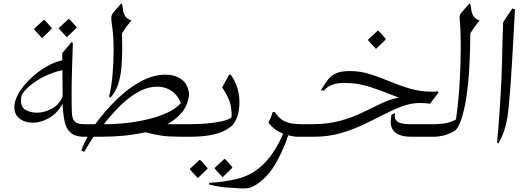

<svg xmlns="http://www.w3.org/2000/svg" viewBox="-20 -762 2960 1070"><path d="M386 -521Q383 -436 381 -363Q379 -290 379 -235Q379 -171 380.5 -135Q382 -99 396.5 -84.5Q411 -70 449 -70Q469 -70 479 -59.5Q489 -49 489 -36Q489 -23 479.5 -11.5Q470 0 448 0Q398 0 373 -23Q348 -46 339.5 -87.5Q331 -129 329 -184Q298 -129 252 -103.5Q206 -78 163 -78Q119 -78 89.5 -101Q60 -124 60 -164Q60 -202 85 -244Q110 -286 150 -324Q190 -362 236.5 -389.5Q283 -417 327 -426Q327 -436 327 -446Q327 -456 327 -466L379 -528ZM97 -200Q97 -163 124.5 -148.5Q152 -134 186 -134Q228 -134 270 -157Q312 -180 329 -226V-229Q329 -258 328.5 -294.5Q328 -331 328 -371Q288 -363 244.5 -344Q201 -325 163 -297Q125 -269 102 -236Q99 -226 98 -217Q97 -208 97 -200ZM351 -556Q350 -558 342 -566Q334 -574 324.5 -584.5Q315 -595 309 -602V-607L362 -656H365Q377 -645 386.5 -634Q396 -623 406 -611V-606L354 -556ZM213 -551Q212 -553 204 -561Q196 -569 186.5 -579.5Q177 -590 171 -597V-602L224 -651H227Q239 -640 248.5 -629Q258 -618 268 -606V-601L216 -551Z M712 -647Q693 -625 682 -609.5Q671 -594 660 -576Q660 -555 660.5 -533Q661 -511 661 -488Q661 -439 657 -389Q653 -339 639 -294.5Q625 -250 595 -217L588 -224Q602 -281 607.5 -349.5Q613 -418 613 -481Q613 -558 606.5 -603.5Q600 -649 600 -660Q600 -680 613.5 -694.5Q627 -709 655 -742H659Q664 -725 665.5 -707.5Q667 -690 676.5 -674Q686 -658 712 -647ZM511 -70Q565 -144 629 -206.5Q693 -269 763 -307.5Q833 -346 904 -346Q954 -346 991 -320Q1028 -294 1034 -236Q1028 -179 996 -138.5Q964 -98 913 -70H1045Q1065 -70 1075 -59Q1085 -48 1085 -34Q1085 -21 1075 -10.5Q1065 0 1045 0H984Q923 0 880.5 -6Q838 -12 791 -25Q734 -12 671 -6Q608 0 544 0H501Q488 20 475 41Q462 62 449 84L433 77Q440 57 448.5 38.5Q457 20 468 0H445Q417 0 398 -10Q379 -20 379 -35Q379 -50 398 -60Q417 -70 445 -70ZM559 -70Q612 -69 675.5 -75.5Q739 -82 801 -96.5Q863 -111 912.5 -134Q962 -157 988 -188Q966 -238 931.5 -258.5Q897 -279 858 -279Q802 -279 748.5 -248.5Q695 -218 647 -170Q599 -122 559 -70Z M1257 -346H1266Q1311 -281 1314 -206Q1316 -168 1308 -131.5Q1300 -95 1275 -63Q1236 -29 1178.5 -14.5Q1121 0 1045 0Q1011 0 992.5 -11.5Q974 -23 974 -36Q974 -49 992 -59.5Q1010 -70 1041 -70Q1088 -70 1134.5 -74Q1181 -78 1217.5 -86.5Q1254 -95 1269 -107Q1272 -114 1271 -130Q1270 -146 1267.5 -164Q1265 -182 1261 -192Q1252 -218 1239.5 -240Q1227 -262 1218 -275ZM1219 224Q1218 222 1210 214Q1202 206 1192.5 195.5Q1183 185 1177 178V173L1230 124H1233Q1245 135 1254.5 146Q1264 157 1274 169V174L1222 224ZM1081 229Q1080 227 1072 219Q1064 211 1054.5 200.5Q1045 190 1039 183V178L1092 129H1095Q1107 140 1116.5 151Q1126 162 1136 174V179L1084 229Z M1653 0Q1618 0 1586 -8Q1579 17 1568.5 41Q1558 65 1547 90Q1514 161 1480.5 201.5Q1447 242 1408 267Q1386 281 1369 285Q1352 289 1324 288Q1280 286 1238 282.5Q1196 279 1145 266L1146 257Q1232 252 1301 235Q1370 218 1422 176Q1466 141 1500 90.5Q1534 40 1558 -17Q1533 -27 1512 -42.5Q1491 -58 1476 -79Q1482 -92 1487 -102Q1492 -112 1500 -138H1511Q1537 -99 1569.5 -84.5Q1602 -70 1658 -70Q1675 -70 1684.5 -59.5Q1694 -49 1694 -36Q1694 -23 1683.5 -11.5Q1673 0 1653 0Z M1731 0H1636Q1610 0 1597 -10.5Q1584 -21 1584 -34Q1584 -48 1598 -59Q1612 -70 1641 -70H1720Q1807 -70 1874.5 -88.5Q1942 -107 1997 -133.5Q2052 -160 2101.5 -184Q2151 -208 2202 -218Q2114 -254 2044 -277Q1974 -300 1899 -300Q1863 -300 1834 -290.5Q1805 -281 1786 -258H1768Q1791 -298 1810.5 -321.5Q1830 -345 1857.5 -355.5Q1885 -366 1930 -366Q1989 -366 2043.5 -348.5Q2098 -331 2151.5 -308.5Q2205 -286 2263 -268.5Q2321 -251 2388 -251Q2396 -251 2404 -251.5Q2412 -252 2419 -253L2424 -247L2377 -184Q2363 -186 2348.5 -187Q2334 -188 2320 -188Q2270 -188 2219.5 -169Q2169 -150 2115 -122Q2061 -94 2001.5 -66Q1942 -38 1875 -19Q1808 0 1731 0ZM2182 -132Q2177 -106 2187 -92.5Q2197 -79 2217.5 -74.5Q2238 -70 2263 -70H2411Q2429 -70 2438 -59.5Q2447 -49 2447 -37Q2447 -23 2437 -11.5Q2427 0 2406 0H2272Q2206 0 2177 -29Q2148 -58 2162 -123ZM2074 -491Q2073 -493 2065 -501Q2057 -509 2047.5 -519.5Q2038 -530 2032 -537V-542L2085 -591H2088Q2100 -580 2109.5 -569Q2119 -558 2129 -546V-541L2077 -491Z M2600 -742Q2605 -725 2606.5 -707.5Q2608 -690 2617.5 -674Q2627 -658 2653 -647Q2634 -625 2623 -609.5Q2612 -594 2601 -576Q2601 -541 2599.5 -484Q2598 -427 2594 -361Q2590 -295 2580.5 -230Q2571 -165 2556 -113Q2541 -61 2518 -35Q2482 -14 2453.5 -7Q2425 0 2398 0Q2373 0 2354.5 -10Q2336 -20 2336 -35Q2336 -50 2356 -60Q2376 -70 2404 -70Q2419 -70 2452.5 -73.5Q2486 -77 2521 -96Q2529 -147 2535 -213.5Q2541 -280 2544 -349.5Q2547 -419 2547.5 -482Q2548 -545 2546 -589Q2545 -622 2543 -639.5Q2541 -657 2541 -666Q2541 -675 2545.5 -683Q2550 -691 2562 -704Q2574 -717 2596 -742Z M2850 -710Q2849 -690 2847 -659Q2845 -628 2843 -583Q2838 -492 2834 -425.5Q2830 -359 2826.5 -306Q2823 -253 2818 -200Q2814 -147 2807.5 -107Q2801 -67 2789.5 -33Q2778 1 2757 38L2750 32Q2754 -10 2757 -46.5Q2760 -83 2763 -124.5Q2766 -166 2769 -220Q2776 -325 2778 -429.5Q2780 -534 2784 -638L2835 -715Z"/></svg>

Font: Bona Nova
Style: Italic
Weight: 400
Italic angle: -4°
Designer: Mateusz Machalski
Foundry: Capitalics
Version: Version 4.001; ttfautohint (v1.8.3)